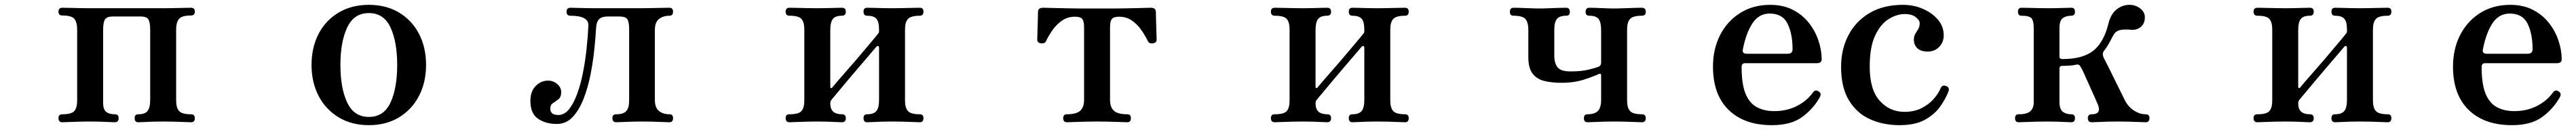

<svg xmlns="http://www.w3.org/2000/svg" viewBox="-20 -505 10618 537"><path d="M237 0Q221 0 221 -17Q221 -33 237 -33Q275 -33 286.5 -46.5Q298 -60 298 -90V-383Q298 -413 286.5 -427Q275 -441 237 -441Q221 -441 221 -457Q221 -473 237 -473Q244 -473 265 -472.5Q286 -472 310.5 -471.5Q335 -471 352 -471H652Q670 -471 694 -471.5Q718 -472 739 -472.5Q760 -473 767 -473Q783 -473 783 -457Q783 -441 767 -441Q730 -441 718 -427Q706 -413 706 -383V-90Q706 -60 718 -46.5Q730 -33 767 -33Q783 -33 783 -17Q783 0 767 0Q760 0 739 -1Q718 -2 694 -2.5Q670 -3 652 -3Q635 -3 614 -2.5Q593 -2 575.5 -1Q558 0 550 0Q535 0 535 -17Q535 -33 550 -33Q578 -33 588.5 -47Q599 -61 599 -92V-381Q599 -413 591.5 -425Q584 -437 558 -437H446Q421 -437 413 -425Q405 -413 405 -381V-80Q405 -53 417.5 -43Q430 -33 453 -33Q469 -33 469 -17Q469 0 453 0Q446 0 428.5 -1Q411 -2 390.5 -2.5Q370 -3 352 -3Q335 -3 310.5 -2.5Q286 -2 265 -1Q244 0 237 0Z M1500 12Q1429 12 1375.5 -20.5Q1322 -53 1293 -109Q1264 -165 1264 -237Q1264 -309 1293 -365Q1322 -421 1375.5 -453Q1429 -485 1500 -485Q1572 -485 1625 -453Q1678 -421 1707 -365Q1736 -309 1736 -237Q1736 -165 1707 -109Q1678 -53 1625 -20.5Q1572 12 1500 12ZM1500 -22Q1562 -22 1589.5 -81.5Q1617 -141 1617 -237Q1617 -332 1589.5 -391.5Q1562 -451 1500 -451Q1439 -451 1411 -391.5Q1383 -332 1383 -237Q1383 -141 1411 -81.5Q1439 -22 1500 -22Z M2275 7Q2229 7 2197.5 -14.5Q2166 -36 2166 -88Q2166 -128 2188 -150Q2210 -172 2239 -172Q2260 -172 2276.5 -158Q2293 -144 2293 -124Q2293 -104 2281.5 -95Q2270 -86 2259 -79Q2248 -72 2248 -56Q2248 -30 2281 -30Q2306 -30 2325 -53.5Q2344 -77 2358.5 -116.5Q2373 -156 2382.5 -204Q2392 -252 2397.5 -303Q2403 -354 2405 -399Q2407 -440 2331 -440Q2315 -440 2315 -457Q2315 -473 2331 -473Q2342 -473 2374.5 -472Q2407 -471 2438 -471H2617Q2635 -471 2660.5 -471.5Q2686 -472 2709 -472.5Q2732 -473 2739 -473Q2754 -473 2754 -457Q2754 -440 2739 -440Q2713 -440 2696 -426.5Q2679 -413 2679 -381V-92Q2679 -60 2696 -46.5Q2713 -33 2739 -33Q2754 -33 2754 -17Q2754 0 2739 0Q2732 0 2711.5 -1Q2691 -2 2667.5 -2.5Q2644 -3 2627 -3Q2610 -3 2587.5 -2.5Q2565 -2 2546 -1Q2527 0 2520 0Q2504 0 2504 -17Q2504 -33 2520 -33Q2550 -33 2561.5 -46.5Q2573 -60 2573 -90V-383Q2573 -413 2566 -425Q2559 -437 2530 -437H2486Q2462 -437 2450.5 -427Q2439 -417 2437 -393Q2435 -357 2430 -306Q2425 -255 2414.5 -200.5Q2404 -146 2386 -99Q2368 -52 2341 -22.5Q2314 7 2275 7Z M3234 0Q3218 0 3218 -17Q3218 -33 3234 -33Q3272 -33 3283.5 -46.5Q3295 -60 3295 -90V-383Q3295 -413 3283.5 -426.5Q3272 -440 3234 -440Q3218 -440 3218 -457Q3218 -473 3234 -473Q3241 -473 3262 -472.5Q3283 -472 3307.5 -471.5Q3332 -471 3349 -471Q3367 -471 3387.5 -471.5Q3408 -472 3425.5 -472.5Q3443 -473 3450 -473Q3466 -473 3466 -457Q3466 -440 3450 -440Q3423 -440 3412.5 -426.5Q3402 -413 3402 -381V-148Q3402 -142 3405 -141Q3408 -140 3412 -146Q3416 -151 3434 -172Q3452 -193 3478 -222.5Q3504 -252 3529.5 -282.5Q3555 -313 3574.5 -336Q3594 -359 3599 -366Q3601 -368 3602 -370Q3603 -372 3603 -376V-383Q3603 -415 3592 -427.5Q3581 -440 3554 -440Q3539 -440 3539 -457Q3539 -473 3554 -473Q3562 -473 3579.5 -472.5Q3597 -472 3618 -471.5Q3639 -471 3656 -471Q3674 -471 3698 -471.5Q3722 -472 3743 -472.5Q3764 -473 3771 -473Q3786 -473 3786 -457Q3786 -440 3771 -440Q3734 -440 3722 -426.5Q3710 -413 3710 -383V-90Q3710 -60 3722 -46.5Q3734 -33 3771 -33Q3786 -33 3786 -17Q3786 0 3771 0Q3764 0 3743 -1Q3722 -2 3698 -2.5Q3674 -3 3656 -3Q3639 -3 3618 -2.5Q3597 -2 3579.5 -1Q3562 0 3554 0Q3539 0 3539 -17Q3539 -33 3554 -33Q3581 -33 3592 -46.5Q3603 -60 3603 -92V-307Q3603 -314 3599.5 -315Q3596 -316 3591 -311Q3585 -304 3566.5 -282Q3548 -260 3522.5 -230.5Q3497 -201 3472.5 -171.5Q3448 -142 3430 -120.5Q3412 -99 3407 -93Q3404 -89 3403 -85Q3402 -81 3402 -79Q3402 -54 3414.5 -43.5Q3427 -33 3450 -33Q3466 -33 3466 -17Q3466 0 3450 0Q3443 0 3425.5 -1Q3408 -2 3387.5 -2.5Q3367 -3 3349 -3Q3332 -3 3307.5 -2.5Q3283 -2 3262 -1Q3241 0 3234 0Z M4377 0Q4362 0 4362 -17Q4362 -33 4377 -33Q4416 -33 4432 -47.5Q4448 -62 4448 -92V-393Q4448 -417 4440.5 -426.5Q4433 -436 4410 -436Q4380 -436 4356.5 -419.5Q4333 -403 4317 -379.5Q4301 -356 4291 -335Q4286 -324 4270.5 -326Q4255 -328 4255 -341Q4255 -345 4255.5 -359.5Q4256 -374 4256.5 -393Q4257 -412 4257.5 -429Q4258 -446 4258 -453Q4258 -465 4263.5 -469Q4269 -473 4280 -473Q4282 -473 4300 -472.5Q4318 -472 4343 -471.5Q4368 -471 4391 -470.5Q4414 -470 4426 -470H4577Q4594 -470 4617.5 -470.5Q4641 -471 4664 -471.5Q4687 -472 4703.5 -472.5Q4720 -473 4722 -473Q4733 -473 4738.5 -469Q4744 -465 4744 -453Q4744 -446 4744.5 -429Q4745 -412 4745.5 -393Q4746 -374 4746.5 -359.5Q4747 -345 4747 -341Q4747 -328 4731.5 -326Q4716 -324 4711 -335Q4701 -356 4685 -379.5Q4669 -403 4646 -419.5Q4623 -436 4592 -436Q4570 -436 4562.5 -426.5Q4555 -417 4555 -393V-92Q4555 -62 4571 -47.5Q4587 -33 4626 -33Q4641 -33 4641 -17Q4641 0 4626 0Q4619 0 4595.5 -1Q4572 -2 4546 -2.5Q4520 -3 4502 -3Q4485 -3 4458 -2.5Q4431 -2 4408 -1Q4385 0 4377 0Z M5234 0Q5218 0 5218 -17Q5218 -33 5234 -33Q5272 -33 5283.5 -46.5Q5295 -60 5295 -90V-383Q5295 -413 5283.5 -426.5Q5272 -440 5234 -440Q5218 -440 5218 -457Q5218 -473 5234 -473Q5241 -473 5262 -472.5Q5283 -472 5307.5 -471.5Q5332 -471 5349 -471Q5367 -471 5387.5 -471.5Q5408 -472 5425.5 -472.5Q5443 -473 5450 -473Q5466 -473 5466 -457Q5466 -440 5450 -440Q5423 -440 5412.5 -426.5Q5402 -413 5402 -381V-148Q5402 -142 5405 -141Q5408 -140 5412 -146Q5416 -151 5434 -172Q5452 -193 5478 -222.5Q5504 -252 5529.5 -282.5Q5555 -313 5574.5 -336Q5594 -359 5599 -366Q5601 -368 5602 -370Q5603 -372 5603 -376V-383Q5603 -415 5592 -427.5Q5581 -440 5554 -440Q5539 -440 5539 -457Q5539 -473 5554 -473Q5562 -473 5579.5 -472.5Q5597 -472 5618 -471.5Q5639 -471 5656 -471Q5674 -471 5698 -471.5Q5722 -472 5743 -472.5Q5764 -473 5771 -473Q5786 -473 5786 -457Q5786 -440 5771 -440Q5734 -440 5722 -426.5Q5710 -413 5710 -383V-90Q5710 -60 5722 -46.5Q5734 -33 5771 -33Q5786 -33 5786 -17Q5786 0 5771 0Q5764 0 5743 -1Q5722 -2 5698 -2.5Q5674 -3 5656 -3Q5639 -3 5618 -2.5Q5597 -2 5579.5 -1Q5562 0 5554 0Q5539 0 5539 -17Q5539 -33 5554 -33Q5581 -33 5592 -46.5Q5603 -60 5603 -92V-307Q5603 -314 5599.5 -315Q5596 -316 5591 -311Q5585 -304 5566.5 -282Q5548 -260 5522.5 -230.5Q5497 -201 5472.5 -171.5Q5448 -142 5430 -120.5Q5412 -99 5407 -93Q5404 -89 5403 -85Q5402 -81 5402 -79Q5402 -54 5414.5 -43.5Q5427 -33 5450 -33Q5466 -33 5466 -17Q5466 0 5450 0Q5443 0 5425.5 -1Q5408 -2 5387.5 -2.5Q5367 -3 5349 -3Q5332 -3 5307.5 -2.5Q5283 -2 5262 -1Q5241 0 5234 0Z M6523 0Q6508 0 6508 -17Q6508 -33 6523 -33Q6552 -33 6565.5 -46.5Q6579 -60 6579 -92V-194Q6579 -204 6569 -199Q6548 -189 6507.5 -176Q6467 -163 6415 -163Q6376 -163 6345 -170.5Q6314 -178 6296.5 -201Q6279 -224 6279 -268V-382Q6279 -412 6267.5 -426Q6256 -440 6218 -440Q6203 -440 6203 -456Q6203 -473 6218 -473Q6226 -473 6244.5 -472.5Q6263 -472 6285 -471Q6307 -470 6324 -470Q6342 -470 6365 -471Q6388 -472 6408 -472.5Q6428 -473 6435 -473Q6450 -473 6450 -456Q6450 -440 6435 -440Q6408 -440 6397 -427Q6386 -414 6386 -382V-276Q6386 -244 6399.5 -227Q6413 -210 6452 -210Q6498 -210 6528 -217.5Q6558 -225 6568 -229Q6579 -234 6579 -246V-381Q6579 -413 6568.5 -426.5Q6558 -440 6531 -440Q6515 -440 6515 -456Q6515 -473 6531 -473Q6538 -473 6555.5 -472.5Q6573 -472 6594 -471Q6615 -470 6632 -470Q6650 -470 6674 -471Q6698 -472 6719 -472.5Q6740 -473 6747 -473Q6763 -473 6763 -456Q6763 -440 6747 -440Q6710 -440 6698 -426.5Q6686 -413 6686 -383V-90Q6686 -60 6698 -46.5Q6710 -33 6747 -33Q6763 -33 6763 -17Q6763 0 6747 0Q6740 0 6719 -1Q6698 -2 6674 -2.5Q6650 -3 6632 -3Q6615 -3 6592 -2.5Q6569 -2 6550 -1Q6531 0 6523 0Z M7283 12Q7169 12 7104.5 -51Q7040 -114 7040 -230Q7040 -302 7069 -359.5Q7098 -417 7151.5 -451Q7205 -485 7276 -485Q7330 -485 7370 -464Q7410 -443 7436 -409.5Q7462 -376 7475 -336.5Q7488 -297 7488 -260Q7488 -244 7468 -244H7172Q7158 -244 7158 -228Q7158 -158 7174 -118.5Q7190 -79 7220.5 -62.5Q7251 -46 7293 -46Q7344 -46 7385.5 -67Q7427 -88 7452 -123Q7462 -137 7476 -127Q7489 -119 7480 -103Q7454 -56 7408 -22Q7362 12 7283 12ZM7179 -283H7348Q7368 -283 7368 -302Q7368 -365 7347.5 -407Q7327 -449 7274 -449Q7229 -449 7202.5 -408.5Q7176 -368 7163 -300Q7160 -283 7179 -283Z M7808 12Q7743 12 7688.5 -12Q7634 -36 7601 -89.5Q7568 -143 7568 -229Q7568 -301 7598 -359Q7628 -417 7685 -451Q7742 -485 7823 -485Q7867 -485 7905 -468.5Q7943 -452 7967 -424Q7991 -396 7991 -359Q7991 -331 7972.5 -311.5Q7954 -292 7925 -292Q7896 -292 7881.5 -306.5Q7867 -321 7868 -344Q7869 -358 7874.5 -366.5Q7880 -375 7886 -385Q7892 -395 7892 -410Q7892 -421 7876 -434Q7860 -447 7830 -447Q7798 -447 7764.5 -426.5Q7731 -406 7708.5 -358.5Q7686 -311 7686 -229Q7686 -135 7727 -89Q7768 -43 7829 -43Q7869 -43 7899 -58Q7929 -73 7949 -95.5Q7969 -118 7978 -140Q7985 -157 8002 -149Q8017 -143 8010 -126Q7999 -97 7976.5 -65Q7954 -33 7914 -10.5Q7874 12 7808 12Z M8300 0Q8285 0 8285 -17Q8285 -33 8300 -33Q8334 -33 8348 -45.5Q8362 -58 8362 -83V-390Q8362 -416 8354 -428Q8346 -440 8312 -440Q8297 -440 8297 -457Q8297 -473 8312 -473Q8320 -473 8339.5 -472.5Q8359 -472 8382.5 -471.5Q8406 -471 8423 -471Q8449 -471 8477.5 -472Q8506 -473 8517 -473Q8532 -473 8532 -457Q8532 -440 8517 -440Q8495 -440 8481.5 -430Q8468 -420 8468 -388V-272Q8468 -261 8480 -261Q8564 -261 8607.5 -295.5Q8651 -330 8670 -408Q8680 -448 8704 -466.5Q8728 -485 8756 -485Q8782 -485 8801 -470Q8820 -455 8820 -434Q8820 -408 8803.5 -394Q8787 -380 8763 -382Q8729 -385 8713 -379.5Q8697 -374 8688 -356Q8678 -336 8669 -320.5Q8660 -305 8651 -294Q8643 -284 8650 -267Q8655 -258 8667.5 -233Q8680 -208 8694.5 -178Q8709 -148 8721.5 -123.5Q8734 -99 8738 -90Q8752 -63 8775.5 -48Q8799 -33 8823 -33Q8839 -33 8839 -17Q8839 0 8823 0Q8816 0 8795 -1Q8774 -2 8750.5 -2.5Q8727 -3 8709 -3Q8692 -3 8669 -2.5Q8646 -2 8627 -1Q8608 0 8601 0Q8585 0 8585 -17Q8585 -33 8601 -33Q8623 -33 8628.5 -44Q8634 -55 8626 -74Q8624 -79 8614.5 -100.5Q8605 -122 8593 -148.5Q8581 -175 8571 -197.5Q8561 -220 8556 -228Q8549 -241 8538 -238Q8525 -235 8510.5 -234Q8496 -233 8480 -233Q8468 -233 8468 -222V-86Q8468 -54 8481.5 -43.5Q8495 -33 8517 -33Q8532 -33 8532 -17Q8532 0 8517 0Q8510 0 8492 -1Q8474 -2 8453.5 -2.5Q8433 -3 8416 -3Q8399 -3 8374.5 -2.5Q8350 -2 8329 -1Q8308 0 8300 0Z M9284 0Q9268 0 9268 -17Q9268 -33 9284 -33Q9322 -33 9333.5 -46.5Q9345 -60 9345 -90V-383Q9345 -413 9333.5 -426.5Q9322 -440 9284 -440Q9268 -440 9268 -457Q9268 -473 9284 -473Q9291 -473 9312 -472.5Q9333 -472 9357.5 -471.5Q9382 -471 9399 -471Q9417 -471 9437.5 -471.5Q9458 -472 9475.5 -472.5Q9493 -473 9500 -473Q9516 -473 9516 -457Q9516 -440 9500 -440Q9473 -440 9462.5 -426.5Q9452 -413 9452 -381V-148Q9452 -142 9455 -141Q9458 -140 9462 -146Q9466 -151 9484 -172Q9502 -193 9528 -222.5Q9554 -252 9579.5 -282.5Q9605 -313 9624.5 -336Q9644 -359 9649 -366Q9651 -368 9652 -370Q9653 -372 9653 -376V-383Q9653 -415 9642 -427.5Q9631 -440 9604 -440Q9589 -440 9589 -457Q9589 -473 9604 -473Q9612 -473 9629.5 -472.5Q9647 -472 9668 -471.5Q9689 -471 9706 -471Q9724 -471 9748 -471.5Q9772 -472 9793 -472.5Q9814 -473 9821 -473Q9836 -473 9836 -457Q9836 -440 9821 -440Q9784 -440 9772 -426.5Q9760 -413 9760 -383V-90Q9760 -60 9772 -46.5Q9784 -33 9821 -33Q9836 -33 9836 -17Q9836 0 9821 0Q9814 0 9793 -1Q9772 -2 9748 -2.5Q9724 -3 9706 -3Q9689 -3 9668 -2.5Q9647 -2 9629.5 -1Q9612 0 9604 0Q9589 0 9589 -17Q9589 -33 9604 -33Q9631 -33 9642 -46.5Q9653 -60 9653 -92V-307Q9653 -314 9649.5 -315Q9646 -316 9641 -311Q9635 -304 9616.5 -282Q9598 -260 9572.5 -230.5Q9547 -201 9522.5 -171.5Q9498 -142 9480 -120.5Q9462 -99 9457 -93Q9454 -89 9453 -85Q9452 -81 9452 -79Q9452 -54 9464.5 -43.5Q9477 -33 9500 -33Q9516 -33 9516 -17Q9516 0 9500 0Q9493 0 9475.5 -1Q9458 -2 9437.5 -2.5Q9417 -3 9399 -3Q9382 -3 9357.5 -2.5Q9333 -2 9312 -1Q9291 0 9284 0Z M10333 12Q10219 12 10154.5 -51Q10090 -114 10090 -230Q10090 -302 10119 -359.5Q10148 -417 10201.5 -451Q10255 -485 10326 -485Q10380 -485 10420 -464Q10460 -443 10486 -409.5Q10512 -376 10525 -336.5Q10538 -297 10538 -260Q10538 -244 10518 -244H10222Q10208 -244 10208 -228Q10208 -158 10224 -118.5Q10240 -79 10270.5 -62.5Q10301 -46 10343 -46Q10394 -46 10435.5 -67Q10477 -88 10502 -123Q10512 -137 10526 -127Q10539 -119 10530 -103Q10504 -56 10458 -22Q10412 12 10333 12ZM10229 -283H10398Q10418 -283 10418 -302Q10418 -365 10397.5 -407Q10377 -449 10324 -449Q10279 -449 10252.5 -408.5Q10226 -368 10213 -300Q10210 -283 10229 -283Z"/></svg>

Font: Zen Old Mincho Black
Style: Regular
Weight: 900
Designer: Yoshimichi Ohira
Foundry: Positype
Version: Version 1.001